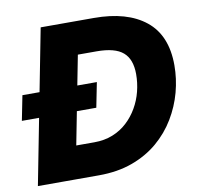

<svg xmlns="http://www.w3.org/2000/svg" viewBox="-80 -804 919 887"><g transform="rotate(-10 379.5 -360.0)"><path d="M6.6 -309.6 29.7 -426H378.9L355.8 -309.6ZM290 -720H416.4Q572.4 -720 658.8 -650.5Q745.2 -581.1 745.2 -440.4Q745.2 -377.3 728.4 -314.5Q711.5 -251.8 677.3 -194.9Q643.1 -138.1 591.5 -94.2Q539.9 -50.4 470.6 -25.2Q401.2 0 313.6 0H150L180 -154H319.2Q367 -154 405.8 -169.6Q444.5 -185.1 473.8 -212.3Q503.1 -239.4 523.4 -274.6Q543.8 -309.7 553.9 -349.7Q564 -389.8 564 -430.8Q564 -500.7 526.1 -533.3Q488.2 -566 402.4 -566H260ZM27.2 0 167.2 -720H344.4L204.4 0Z"/></g></svg>

Font: Kufam
Style: Italic
Weight: 400
Italic angle: -11°
Designer: Artur Schmal
Foundry: Original Type
Version: Version 1.301; ttfautohint (v1.8.3)